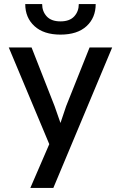

<svg xmlns="http://www.w3.org/2000/svg" viewBox="-20 -703 593 943"><path d="M531 -470 242 220H129L222 5L23 -470H135L248 -182L277 -99L305 -182L420 -470ZM277 -533Q195 -533 149.5 -574.5Q104 -616 104 -683H187Q187 -647 209.5 -622.5Q232 -598 277 -598Q322 -598 344.5 -622.5Q367 -647 367 -683H450Q450 -616 405 -574.5Q360 -533 277 -533Z"/></svg>

Font: Kreadon Light
Style: Bold
Weight: 600
Designer: Reiya WATANABE
Foundry: StudioGnu
Version: Version 1.003; ttfautohint (v1.8.4.7-5d5b);gftools[0.9.32]